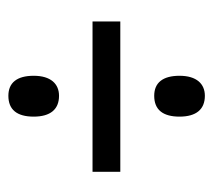

<svg xmlns="http://www.w3.org/2000/svg" viewBox="-46 -588 521 470"><g transform="rotate(-90 215.0 -352.5)"><path d="M216 -469C245 -469 265 -489 265 -531C265 -572 248 -593 216 -593C182 -593 165 -572 165 -531C165 -490 183 -469 216 -469ZM30 -319H398V-387H30ZM216 -112C245 -112 265 -132 265 -174C265 -215 248 -236 216 -236C182 -236 165 -215 165 -174C165 -133 183 -112 216 -112Z"/></g></svg>

Font: Noto Sans Arabic ExtCond
Style: Regular
Weight: 400
Width: 2
Designer: Monotype Design Team, Nadine Chahine, Nizar Qandah and Khaled Hosny
Foundry: Monotype Imaging Inc.
Version: Version 2.012